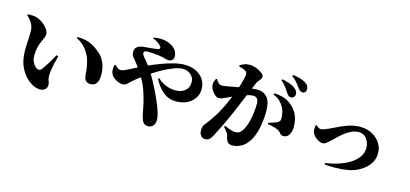

<svg xmlns="http://www.w3.org/2000/svg" viewBox="-71 -1340 4143 1942"><g transform="rotate(15 2000.0 -369.0)"><path d="M312 -14Q281 -27 251 -50.5Q221 -74 195.5 -108Q170 -142 152 -186.5Q134 -231 128 -285Q121 -347 126 -416.5Q131 -486 131 -547Q131 -577 121 -603Q111 -629 93.5 -652Q76 -675 54 -694L57 -704Q78 -706 110 -704.5Q142 -703 168 -692Q197 -680 225 -657.5Q253 -635 271.5 -608.5Q290 -582 290 -557Q290 -538 280.5 -517Q271 -496 259 -469Q247 -442 237.5 -405Q228 -368 228 -316Q228 -283 239 -257.5Q250 -232 265.5 -215.5Q281 -199 294 -194Q305 -190 316 -191.5Q327 -193 336 -204Q362 -239 390 -283.5Q418 -328 446 -380L464 -372Q453 -331 444 -290.5Q435 -250 430.5 -217.5Q426 -185 426 -166Q427 -132 431.5 -117.5Q436 -103 440 -94Q444 -85 444 -66Q444 -25 406 -8.5Q368 8 312 -14ZM849 -186Q831 -186 813.5 -195Q796 -204 788 -226Q781 -247 779.5 -269.5Q778 -292 775 -322.5Q772 -353 760 -398Q745 -459 705 -513.5Q665 -568 600 -599L603 -612Q686 -612 741 -587Q796 -562 845 -518Q877 -491 896.5 -456.5Q916 -422 925 -383.5Q934 -345 934 -304Q934 -248 914 -217Q894 -186 849 -186Z M1523 75Q1495 75 1479 59.5Q1463 44 1453 11Q1443 -20 1436.5 -58.5Q1430 -97 1420 -140Q1412 -172 1399.5 -215.5Q1387 -259 1366 -310Q1351 -347 1327 -385Q1282 -351 1247 -321Q1233 -308 1220.5 -295.5Q1208 -283 1195.5 -275.5Q1183 -268 1165 -268Q1146 -268 1123 -276.5Q1100 -285 1080 -299Q1060 -313 1050 -327Q1037 -346 1033 -368.5Q1029 -391 1036 -434L1049 -439Q1063 -423 1077 -412.5Q1091 -402 1108 -402Q1128 -402 1155 -415L1209 -441Q1239 -457 1271 -473Q1253 -498 1238 -517Q1219 -542 1202 -561Q1185 -580 1185 -608Q1185 -640 1198 -656.5Q1211 -673 1231 -680Q1251 -687 1271.5 -689Q1292 -691 1307 -692Q1331 -694 1354 -696Q1377 -698 1395.5 -701Q1414 -704 1424 -706Q1435 -709 1438 -715Q1441 -721 1438 -730Q1432 -745 1407 -764Q1382 -783 1347 -796L1349 -807Q1437 -821 1491.5 -801.5Q1546 -782 1571 -755Q1589 -736 1596.5 -716.5Q1604 -697 1604 -675Q1604 -650 1589 -637Q1574 -624 1551 -624Q1535 -624 1514 -630Q1493 -636 1480 -639Q1465 -643 1440 -646Q1415 -649 1386 -651Q1357 -653 1328 -653Q1312 -653 1299.5 -648.5Q1287 -644 1287 -627Q1287 -615 1305 -592Q1323 -569 1348 -540Q1357 -529 1365 -518Q1424 -544 1483 -566Q1551 -592 1612.5 -607Q1674 -622 1723 -622Q1795 -622 1846.5 -595.5Q1898 -569 1925 -525Q1952 -481 1952 -428Q1952 -378 1925.5 -335Q1899 -292 1849.5 -266.5Q1800 -241 1730 -241Q1654 -241 1596.5 -288Q1539 -335 1498 -415L1510 -423Q1552 -384 1599.5 -365.5Q1647 -347 1700 -347Q1759 -347 1797.5 -379Q1836 -411 1836 -470Q1836 -502 1819 -526Q1802 -550 1775 -563.5Q1748 -577 1717 -577Q1680 -577 1632 -560Q1584 -543 1531.5 -515.5Q1479 -488 1427 -454Q1420 -450 1413 -445Q1436 -409 1457 -369Q1489 -309 1514.5 -254.5Q1540 -200 1554 -165Q1570 -127 1583 -83.5Q1596 -40 1596 -8Q1596 29 1576 52Q1556 75 1523 75Z M2112 52Q2090 52 2071.5 31.5Q2053 11 2053 -23Q2053 -50 2058 -64.5Q2063 -79 2079 -98Q2102 -126 2128.5 -164.5Q2155 -203 2181.5 -248.5Q2208 -294 2230 -342Q2252 -389 2270 -434Q2239 -421 2215 -409Q2194 -399 2176.5 -392Q2159 -385 2137 -385Q2122 -385 2102.5 -401.5Q2083 -418 2067.5 -442Q2052 -466 2048 -489Q2044 -514 2050.5 -531Q2057 -548 2064 -564L2075 -567Q2092 -541 2105 -528.5Q2118 -516 2136 -516Q2153 -516 2178 -520Q2203 -524 2235 -530Q2267 -536 2304 -543Q2308 -544 2312 -544Q2321 -572 2328 -595Q2337 -628 2342 -652Q2347 -676 2347 -688Q2347 -699 2343.5 -707Q2340 -715 2332 -720Q2319 -729 2300 -736Q2281 -743 2259 -748V-760Q2276 -771 2301 -781.5Q2326 -792 2363 -792Q2381 -792 2406.5 -785Q2432 -778 2456.5 -765.5Q2481 -753 2497.5 -738.5Q2514 -724 2514 -709Q2514 -694 2505 -681.5Q2496 -669 2484.5 -655.5Q2473 -642 2465 -623Q2456 -602 2441 -565Q2441 -565 2442 -565Q2476 -569 2501 -569Q2563 -569 2602 -525.5Q2641 -482 2641 -376Q2641 -311 2630.5 -243.5Q2620 -176 2596.5 -116.5Q2573 -57 2532 -15Q2507 10 2471 26Q2435 42 2397 42Q2366 42 2349.5 26Q2333 10 2324 -35Q2322 -46 2318 -55Q2314 -64 2303 -78Q2292 -92 2269 -119L2277 -131Q2314 -115 2341.5 -105.5Q2369 -96 2390 -96Q2415 -96 2427.5 -103Q2440 -110 2451 -122Q2472 -145 2487 -182.5Q2502 -220 2511.5 -264Q2521 -308 2525.5 -351Q2530 -394 2530 -429Q2530 -462 2516.5 -480.5Q2503 -499 2471 -499Q2450 -499 2418 -490Q2413 -489 2409 -487Q2406 -481 2404 -475Q2384 -428 2365 -382.5Q2346 -337 2332 -304Q2317 -268 2297.5 -225.5Q2278 -183 2257.5 -140.5Q2237 -98 2219 -62.5Q2201 -27 2189 -4Q2170 30 2153.5 41Q2137 52 2112 52ZM2873 -183Q2854 -183 2843.5 -192Q2833 -201 2823.5 -213Q2814 -225 2796 -233Q2785 -238 2767 -243Q2749 -248 2729.5 -252.5Q2710 -257 2692 -258L2689 -273Q2712 -280 2727 -284.5Q2742 -289 2752.5 -293Q2763 -297 2773 -301Q2790 -309 2799 -319.5Q2808 -330 2808 -351Q2808 -374 2801.5 -407.5Q2795 -441 2776 -473Q2757 -505 2730.5 -528Q2704 -551 2668 -562L2671 -577Q2714 -578 2766.5 -563Q2819 -548 2860 -511Q2910 -468 2930.5 -414.5Q2951 -361 2951 -302Q2951 -250 2931 -217Q2911 -184 2873 -183ZM2843 -581Q2830 -581 2819.5 -589Q2809 -597 2798 -614Q2785 -635 2765 -663Q2745 -691 2708 -724L2716 -736Q2760 -727 2797.5 -713.5Q2835 -700 2860 -677Q2875 -664 2880.5 -650.5Q2886 -637 2886 -623Q2886 -606 2874 -593.5Q2862 -581 2843 -581ZM2944 -660Q2928 -660 2917.5 -669Q2907 -678 2893 -697Q2881 -714 2862.5 -737.5Q2844 -761 2802 -795L2809 -806Q2854 -800 2890 -789Q2926 -778 2948 -762Q2967 -749 2974.5 -733.5Q2982 -718 2982 -700Q2982 -682 2972 -671Q2962 -660 2944 -660Z M3349 -29Q3422 -39 3488 -60.5Q3554 -82 3605 -114.5Q3656 -147 3685.5 -189.5Q3715 -232 3715 -285Q3715 -318 3702 -349Q3689 -380 3663.5 -400Q3638 -420 3600 -420Q3560 -420 3521.5 -401Q3483 -382 3450 -355.5Q3417 -329 3393 -304.5Q3369 -280 3356 -269Q3328 -244 3311 -230Q3294 -216 3273 -216Q3252 -216 3228.5 -229Q3205 -242 3186 -262Q3167 -282 3160 -303Q3155 -321 3157 -340Q3159 -359 3161 -373L3171 -376Q3176 -370 3190 -359.5Q3204 -349 3221 -349Q3226 -349 3234 -350.5Q3242 -352 3250 -355Q3303 -375 3359 -403.5Q3415 -432 3475.5 -453.5Q3536 -475 3603 -475Q3673 -475 3727 -445.5Q3781 -416 3812 -368.5Q3843 -321 3843 -267Q3843 -215 3824.5 -176.5Q3806 -138 3775.5 -110Q3745 -82 3708 -61Q3661 -34 3598 -22Q3535 -10 3470 -9.5Q3405 -9 3352 -14Z"/></g></svg>

Font: Noto Serif HK ExtraLight Black
Style: Regular
Weight: 900
Version: Version 2.002-H1;hotconv 1.1.0;makeotfexe 2.6.0